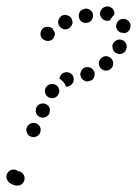

<svg xmlns="http://www.w3.org/2000/svg" viewBox="-23 -546 429 601"><path d="M48 -3Q54 3 54 12Q54 21 48 28Q41 35 32 35Q24 35 17 32Q10 29 4 24Q-2 17 -3 8Q-3 -1 3 -8Q9 -15 18 -15Q27 -16 34 -10Q42 -10 48 -3ZM59 -140Q59 -136 61 -132Q62 -127 65 -124Q68 -121 72 -119Q80 -115 89 -118Q98 -121 102 -129Q106 -138 103 -147Q100 -155 92 -159Q83 -163 74 -160Q66 -157 62 -149Q60 -145 59 -140ZM89 -201Q88 -197 90 -193Q91 -188 94 -185Q97 -182 101 -180Q110 -176 118 -179Q127 -182 131 -190Q133 -194 133 -199Q134 -203 132 -208Q131 -212 128 -215Q125 -218 121 -220Q112 -224 104 -221Q95 -218 91 -210Q89 -206 89 -201ZM119 -253Q122 -245 130 -241Q139 -237 148 -240Q156 -243 160 -251Q162 -255 163 -260Q163 -264 161 -268Q160 -273 157 -276Q154 -279 150 -281Q141 -285 133 -282Q124 -279 120 -271Q116 -262 119 -253ZM183 -320Q192 -321 200 -315Q207 -309 208 -300Q208 -296 207 -291Q206 -287 203 -284Q200 -280 196 -278Q193 -276 188 -275Q187 -275 187 -275Q186 -275 186 -275Q185 -275 184 -275Q184 -275 183 -275Q183 -276 183 -276Q180 -285 173 -292Q169 -296 163 -300Q164 -308 169 -313Q175 -319 183 -320ZM232 -326Q235 -330 238 -332Q239 -333 241 -334Q242 -334 243 -335Q247 -336 251 -336Q256 -336 260 -334Q264 -332 267 -329Q270 -326 272 -322Q274 -318 273 -313Q273 -309 272 -305Q270 -300 267 -297Q263 -294 259 -293Q252 -290 244 -292Q237 -295 232 -301Q231 -302 231 -303Q230 -305 230 -306Q229 -308 229 -311Q228 -312 228 -314Q229 -316 229 -318Q230 -322 232 -326ZM295 -365Q302 -371 311 -370Q320 -369 326 -362Q332 -355 331 -346Q331 -336 323 -330Q316 -324 307 -325Q298 -326 292 -333Q292 -333 291 -333Q291 -334 291 -334Q290 -336 288 -339Q285 -346 287 -353Q289 -360 295 -365ZM331 -410Q336 -418 344 -421Q353 -424 362 -420Q370 -415 373 -406Q375 -398 371 -389Q367 -381 358 -378Q349 -375 341 -380Q341 -380 340 -380Q340 -380 340 -380Q337 -383 334 -385Q330 -390 329 -397Q328 -404 331 -410ZM149 -439Q149 -443 147 -447Q144 -452 141 -457Q140 -458 138 -459Q137 -460 136 -460Q132 -462 127 -462Q123 -463 118 -461Q114 -460 111 -457Q108 -454 106 -450Q102 -441 105 -432Q108 -424 117 -420Q121 -418 125 -418Q130 -417 134 -419Q138 -420 141 -423Q145 -426 146 -430Q148 -434 149 -439ZM342 -458Q342 -458 341 -459Q339 -468 344 -476Q348 -484 357 -486Q366 -489 374 -484Q382 -480 385 -471Q387 -462 383 -454Q379 -446 370 -443Q369 -443 368 -443Q367 -442 366 -442Q361 -444 356 -444Q354 -445 353 -445Q349 -447 346 -450Q343 -453 342 -458Q342 -458 342 -458ZM197 -461Q194 -457 190 -456Q181 -452 173 -456Q164 -460 161 -468Q159 -472 159 -477Q159 -481 161 -486Q163 -490 166 -493Q169 -496 173 -498Q182 -501 190 -497Q199 -494 202 -485Q202 -485 202 -485Q203 -485 203 -484Q203 -483 203 -482Q204 -479 204 -475Q204 -471 202 -468Q200 -464 197 -461ZM251 -475Q242 -473 234 -477Q226 -482 224 -492Q223 -496 224 -500Q224 -505 227 -509Q229 -512 233 -515Q237 -517 241 -518Q242 -519 243 -519Q245 -519 246 -519Q254 -519 260 -514Q266 -509 268 -502Q268 -499 268 -496Q268 -488 263 -482Q258 -476 251 -475ZM310 -481Q301 -482 295 -490Q289 -497 290 -506Q291 -511 293 -514Q295 -518 299 -521Q303 -524 307 -525Q311 -526 316 -526Q325 -524 331 -517Q336 -510 335 -501Q335 -500 335 -500Q335 -500 335 -500Q328 -494 324 -487Q323 -485 322 -483Q319 -482 316 -481Q313 -481 310 -481Z"/></svg>

Font: FRB American Cursive Dotted Extrabold
Style: Bold Italic
Weight: 800
Italic angle: -25°
Version: Version 2.0;Modular Font Editor K font №1